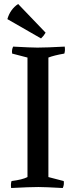

<svg xmlns="http://www.w3.org/2000/svg" viewBox="-20 -939 379 964"><path d="M223 -650V-50L300 -30Q303 -11 295 5Q205 0 173 0Q129 0 36 5Q33 -16 38 -30Q93 -37 118 -50V-650L41 -670Q38 -689 46 -705Q136 -700 168 -700Q213 -700 305 -705Q308 -685 303 -670Q251 -661 223 -650ZM186 -746 17 -843Q31 -892 71 -919L209 -775Q200 -759 186 -746Z"/></svg>

Font: Alike
Style: Regular
Weight: 400
Designer: Cyreal (www.cyreal.org)
Foundry: Cyreal (www.cyreal.org)
Version: Version 1.212